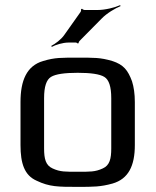

<svg xmlns="http://www.w3.org/2000/svg" viewBox="-20 -719 608 749"><path d="M506 -321C506 -353 502 -380 495 -402C479 -445 462 -467 418 -481C371 -495 346 -494 283 -494C220 -494 195 -495 148 -481C84 -462 60 -405 60 -321V-153C60 -82 75 -35 123 -14C173 10 207 10 283 10C344 10 372 10 419 -3C481 -21 506 -72 506 -153V-321ZM414 -140C414 -100 408 -74 381 -62C351 -48 330 -49 283 -49C236 -49 215 -48 185 -62C158 -74 152 -100 152 -140V-336C152 -381 161 -408 179 -419C197 -430 232 -435 283 -435C334 -435 369 -430 387 -419C405 -408 414 -381 414 -336V-140ZM361 -680H310C307 -680 301 -683 300 -685L296 -683C297 -681 296 -674 294 -672L231 -583C219 -565 194 -547 180 -540L182 -536C196 -544 225 -553 247 -553H276C278 -553 283 -551 283 -549L287 -551C286 -552 288 -557 290 -559L376 -646C396 -667 430 -687 450 -695L449 -699C429 -690 391 -680 361 -680Z"/></svg>

Font: Gamestation Storm
Style: Regular
Weight: 400
Designer: Jonas Hecksher
Foundry: Jonas Hecksher, Playtypeª, e-types AS
Version: Version 1.003